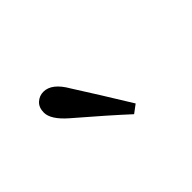

<svg xmlns="http://www.w3.org/2000/svg" viewBox="-41 -980 520 520"><g transform="rotate(-45 219.0 -720.5)"><path d="M280.3 -629.9 256.8 -612.3Q207 -658.2 125 -728.5Q86.9 -761.7 86.9 -788.1Q86.9 -807.6 98.6 -818.4Q110.4 -829.1 126 -829.1Q158.2 -829.1 184.6 -783.2Q224.6 -720.7 280.3 -629.9Z"/></g></svg>

Font: GenYoMin TW TTF Medium
Style: Regular
Weight: 500
Version: Version 1.300